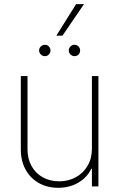

<svg xmlns="http://www.w3.org/2000/svg" viewBox="-20 -896 574 923"><path d="M421.9 -530.3H453.1V0H421.9V-85H418.9Q399.4 -43.5 356.9 -18.3Q314.5 6.8 259.8 6.8Q207.5 6.8 166.7 -16.1Q126 -39.1 103 -80.8Q80.1 -122.6 80.1 -176.8V-530.3H112.3V-177.7Q112.3 -132.8 131.6 -97.9Q150.9 -63 185.5 -43.7Q220.2 -24.4 264.6 -24.4Q308.6 -24.4 344.5 -43.9Q380.4 -63.5 401.1 -99.1Q421.9 -134.8 421.9 -180.7ZM168 -653.3Q168 -664.6 176.3 -672.6Q184.6 -680.7 195.3 -680.7Q207 -680.7 214.8 -672.6Q222.7 -664.6 222.7 -653.3Q222.7 -642.1 214.8 -634Q207 -626 195.3 -626Q184.6 -626 176.3 -634.3Q168 -642.6 168 -653.3ZM310.5 -653.3Q310.5 -664.6 318.8 -672.6Q327.1 -680.7 337.9 -680.7Q349.6 -680.7 357.4 -672.6Q365.2 -664.6 365.2 -653.3Q365.2 -642.1 357.4 -634Q349.6 -626 337.9 -626Q327.1 -626 318.8 -634.3Q310.5 -642.6 310.5 -653.3ZM345.7 -876H383.8L280.3 -724.6H251Z"/></svg>

Font: Pretendard Std Thin
Style: Regular
Weight: 100
Designer: Base glyphs from Inter by Rasmus Andersson; Hangeul glyphs from Noto Sans CJK(Source Han Sans) by Jang Soo-young and Kan
Foundry: Kil Hyung-jin
Version: Version 1.309